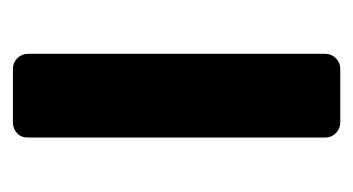

<svg xmlns="http://www.w3.org/2000/svg" viewBox="-148 -412 560 305"><g transform="rotate(-90 132.5 -260.0)"><path d="M90 0Q80 0 73 -7Q66 -14 66 -24V-496Q66 -507 73 -513.5Q80 -520 90 -520H175Q185 -520 192 -513Q199 -506 199 -496V-24Q199 -14 192 -7Q185 0 175 0Z"/></g></svg>

Font: Rubik AZ
Style: Regular
Weight: 500
Designer: Hubert and Fischer
Foundry: Hubert & Fischer
Version: Version 2.000